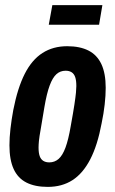

<svg xmlns="http://www.w3.org/2000/svg" viewBox="-20 -720 451 752"><path d="M167 12Q117 12 83.5 -5Q50 -22 33.5 -58Q17 -94 17 -151Q17 -181 21 -216Q25 -251 32 -289Q49 -376 77 -431Q105 -486 146.5 -512.5Q188 -539 243 -539Q293 -539 326.5 -522Q360 -505 377 -469Q394 -433 394 -376Q394 -346 390 -310.5Q386 -275 378 -237Q362 -151 333.5 -96Q305 -41 264 -14.5Q223 12 167 12ZM173 -84Q194 -84 209.5 -97.5Q225 -111 236.5 -142Q248 -173 257 -226Q267 -281 271.5 -311Q276 -341 277.5 -357Q279 -373 279 -383Q279 -405 274.5 -418Q270 -431 260.5 -437Q251 -443 237 -443Q216 -443 201 -429.5Q186 -416 174.5 -385Q163 -354 154 -301Q145 -245 139.5 -214.5Q134 -184 132.5 -168.5Q131 -153 131 -142Q131 -121 135.5 -108.5Q140 -96 149.5 -90Q159 -84 173 -84ZM171 -623 185 -700H381L368 -623Z"/></svg>

Font: Archivo ExtraCondensed
Style: Bold Italic
Weight: 700
Width: 2
Italic angle: -10°
Designer: Hector Gatti
Foundry: Omnibus-Type
Version: Version 2.001